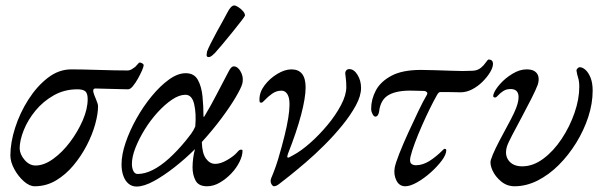

<svg xmlns="http://www.w3.org/2000/svg" viewBox="-20 -668 2197 703"><path d="M107 14Q88 14 67.5 -4Q47 -22 32.5 -48.5Q18 -75 18 -99Q18 -146 35.5 -200.5Q53 -255 84 -303.5Q115 -352 155 -383Q195 -414 241 -414Q257 -414 283.5 -413.5Q310 -413 340.5 -412Q371 -411 399.5 -410.5Q428 -410 447 -410Q455 -410 462.5 -414.5Q470 -419 475 -423Q481 -429 485 -434Q489 -439 491 -439Q496 -439 501 -436Q506 -433 506 -429Q506 -424 500 -410Q494 -396 485 -380Q476 -364 466.5 -352.5Q457 -341 449 -341Q444 -341 426 -341.5Q408 -342 386.5 -342.5Q365 -343 348.5 -343.5Q332 -344 329 -344Q319 -344 322 -330Q324 -322 331.5 -304.5Q339 -287 339 -279Q339 -251 328.5 -213Q318 -175 297.5 -135.5Q277 -96 248.5 -62Q220 -28 184.5 -7Q149 14 107 14ZM110 -62Q141 -62 174.5 -86Q208 -110 236.5 -148Q265 -186 283 -227.5Q301 -269 301 -305Q301 -326 292.5 -333.5Q284 -341 263 -341Q216 -341 177 -319Q138 -297 110 -263Q82 -229 67 -191.5Q52 -154 52 -124Q53 -102 70.5 -82Q88 -62 110 -62Z M480 15Q463 15 450.5 4.5Q438 -6 431.5 -24.5Q425 -43 425 -66Q425 -102 440 -146Q455 -190 480 -234.5Q505 -279 536 -316.5Q567 -354 599 -377Q631 -400 660 -400Q691 -400 704.5 -375.5Q718 -351 721.5 -314.5Q725 -278 725 -243Q725 -240 726.5 -240Q728 -240 729 -243Q752 -281 773.5 -323Q795 -365 817 -406Q822 -416 826.5 -420.5Q831 -425 836 -425Q845 -425 852.5 -417.5Q860 -410 864.5 -399Q869 -388 869 -379Q869 -373 868.5 -368.5Q868 -364 867 -361Q863 -346 843 -312Q823 -278 791 -235Q759 -192 719 -148Q720 -107 734 -87.5Q748 -68 768 -68Q788 -68 812.5 -82.5Q837 -97 848 -110Q853 -116 856 -118Q859 -120 862 -120Q866 -120 867 -119Q868 -118 868 -116Q868 -98 857 -75.5Q846 -53 827 -33Q808 -13 785 0.5Q762 14 738 14Q707 14 696 -7Q685 -28 685 -55Q685 -72 687.5 -90.5Q690 -109 694 -122Q660 -88 620 -56.5Q580 -25 543.5 -5Q507 15 480 15ZM484 -31Q510 -31 539 -45.5Q568 -60 599 -88Q630 -116 661 -154Q671 -166 680 -178.5Q689 -191 695 -205Q699 -252 691 -286.5Q683 -321 659 -321Q636 -321 609.5 -303Q583 -285 557 -256.5Q531 -228 510 -194Q489 -160 476 -127Q463 -94 463 -68Q463 -52 468.5 -41.5Q474 -31 484 -31ZM744 -459Q736 -459 736.5 -467Q737 -475 738 -479Q742 -490 751.5 -509Q761 -528 773 -550Q785 -572 796 -591.5Q807 -611 813 -623Q818 -633 824.5 -640.5Q831 -648 838 -648Q843 -648 852.5 -642Q862 -636 869.5 -627.5Q877 -619 877 -611Q877 -609 864 -592Q851 -575 832 -551.5Q813 -528 795 -506.5Q777 -485 767 -474Q762 -469 756 -464Q750 -459 744 -459Z M983 14Q980 14 976.5 10Q973 6 971.5 0Q970 -6 972 -13Q973 -15 981.5 -36.5Q990 -58 998 -84Q1027 -182 1035.5 -236.5Q1044 -291 1036.5 -313.5Q1029 -336 1010 -336Q992 -336 976.5 -325Q961 -314 951 -303Q941 -292 937 -292Q932 -292 931 -294.5Q930 -297 930 -304Q930 -331 949 -356Q968 -381 995.5 -397.5Q1023 -414 1047 -414Q1073 -414 1086 -397.5Q1099 -381 1099 -348Q1099 -310 1082.5 -247.5Q1066 -185 1034 -104Q1033 -100 1032 -95.5Q1031 -91 1035 -91Q1038 -91 1041 -93Q1044 -95 1054 -100Q1082 -115 1115 -144Q1148 -173 1178.5 -209.5Q1209 -246 1228.5 -283Q1248 -320 1248 -349Q1248 -369 1246 -382.5Q1244 -396 1244 -400Q1244 -406 1248 -410.5Q1252 -415 1259 -415Q1276 -415 1289 -394Q1302 -373 1302 -346Q1302 -317 1283 -282Q1264 -247 1234 -210Q1204 -173 1168.5 -137.5Q1133 -102 1099 -73Q1065 -44 1040 -24Q1015 -5 1003.5 4.5Q992 14 983 14Z M1464 14Q1442 14 1431.5 -7Q1421 -28 1425 -53Q1428 -70 1442 -105.5Q1456 -141 1475 -182.5Q1494 -224 1512 -261.5Q1530 -299 1542 -319Q1547 -327 1542.5 -331Q1538 -335 1533 -335L1494 -336Q1436 -338 1404.5 -321Q1373 -304 1368 -259Q1367 -252 1363.5 -246.5Q1360 -241 1354 -241Q1349 -241 1344 -250.5Q1339 -260 1339 -270Q1339 -304 1356 -336.5Q1373 -369 1413 -390.5Q1453 -412 1521 -412Q1540 -412 1571.5 -411Q1603 -410 1632.5 -409Q1662 -408 1674 -408Q1694 -408 1711.5 -409Q1729 -410 1741 -420Q1751 -428 1758.5 -439Q1766 -450 1769 -450Q1777 -450 1781 -446Q1785 -442 1785 -434Q1785 -421 1774.5 -403.5Q1764 -386 1747 -369Q1730 -352 1709 -341Q1688 -330 1666 -330Q1660 -330 1645 -330.5Q1630 -331 1615 -331Q1600 -331 1592 -331Q1586 -331 1580 -320Q1568 -299 1553.5 -269.5Q1539 -240 1524.5 -207Q1510 -174 1499 -144.5Q1488 -115 1483 -94Q1479 -76 1485 -69.5Q1491 -63 1503 -63Q1527 -63 1551.5 -78Q1576 -93 1604 -121Q1605 -122 1606 -122.5Q1607 -123 1608 -123Q1614 -123 1614 -118Q1614 -102 1597.5 -80Q1581 -58 1557 -36.5Q1533 -15 1507.5 -0.5Q1482 14 1464 14Z M1864 14Q1836 14 1814.5 -4Q1793 -22 1783 -44.5Q1773 -67 1777 -82Q1783 -101 1795.5 -126.5Q1808 -152 1823 -179.5Q1838 -207 1851 -232Q1864 -257 1870 -273Q1882 -304 1877.5 -323Q1873 -342 1849 -342Q1834 -342 1822.5 -334.5Q1811 -327 1804 -319Q1797 -311 1793 -311Q1788 -311 1786.5 -313.5Q1785 -316 1787 -323Q1792 -339 1811 -360.5Q1830 -382 1856.5 -398Q1883 -414 1908 -414Q1928 -414 1938.5 -406.5Q1949 -399 1951.5 -386.5Q1954 -374 1949 -358Q1942 -339 1925.5 -306.5Q1909 -274 1890 -238.5Q1871 -203 1855.5 -173.5Q1840 -144 1836 -131Q1827 -100 1843 -79.5Q1859 -59 1892 -59Q1932 -59 1969.5 -87Q2007 -115 2036.5 -159.5Q2066 -204 2083.5 -254.5Q2101 -305 2101 -350Q2101 -370 2097 -382.5Q2093 -395 2091 -408Q2090 -413 2094.5 -417.5Q2099 -422 2102 -422Q2113 -422 2124 -412Q2135 -402 2142.5 -383Q2150 -364 2150 -336Q2150 -289 2134 -240Q2118 -191 2090 -145.5Q2062 -100 2026 -64Q1990 -28 1948.5 -7Q1907 14 1864 14Z"/></svg>

Font: EB Garamond
Style: Italic
Weight: 400
Italic angle: -17.2°
Designer: Georg Duffner and Octavio Pardo
Foundry: Georg Duffner
Version: Version 1.001